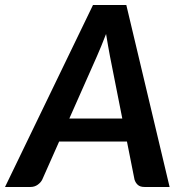

<svg xmlns="http://www.w3.org/2000/svg" viewBox="-58 -743 730 763"><path d="M428 -272 379 -519.5Q376 -536.5 371.8 -559Q367.5 -581.5 363.5 -608Q353.5 -581.5 344 -559Q334.5 -536.5 327 -519L217.5 -272ZM616 0H516Q499 0 489.8 -8.2Q480.5 -16.5 476.5 -29.5L446.5 -180.5H177L110 -29.5Q104.5 -18 92 -9Q79.5 0 63.5 0H-38L311.5 -723H444Z"/></svg>

Font: Lato 2
Style: Bold Italic
Weight: 700
Italic angle: -7°
Designer: Lukasz Dziedzic with Adam Twardoch and Botio Nikoltchev
Foundry: tyPoland Lukasz Dziedzic
Version: Version 2.015; 2015-08-06; http://www.latofonts.com/